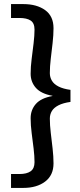

<svg xmlns="http://www.w3.org/2000/svg" viewBox="-20 -820 393 940"><path d="M34 100V32H75Q111 32 130 18.5Q149 5 149 -26Q149 -56 144.5 -93Q140 -130 135 -168.5Q130 -207 130 -241Q130 -282 155.5 -311Q181 -340 237 -350V-351Q181 -361 155.5 -390Q130 -419 130 -459Q130 -493 135 -532Q140 -571 144.5 -608.5Q149 -646 149 -675Q149 -707 130 -719.5Q111 -732 75 -732H34V-800H94Q160 -800 201 -770.5Q242 -741 242 -682Q242 -648 237.5 -609Q233 -570 228.5 -532Q224 -494 224 -462Q224 -442 234 -425Q244 -408 266.5 -396.5Q289 -385 325 -380V-321Q289 -316 266.5 -304.5Q244 -293 234 -276.5Q224 -260 224 -239Q224 -208 228.5 -170Q233 -132 237.5 -93Q242 -54 242 -20Q242 38 201 69Q160 100 94 100Z"/></svg>

Font: Envelope Sans Variable
Style: Regular
Weight: 500
Designer: Andreas Rasmussen / Norman Anderson
Foundry: mail.de GmbH
Version: Version 1.150